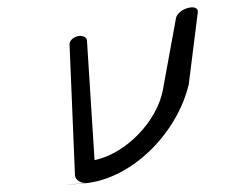

<svg xmlns="http://www.w3.org/2000/svg" viewBox="-20 -477 632 530"><path d="M230 -33H228ZM172 -354 187 8C189 20 202 29 218 28C218 28 97 39 214 29C344 17 469 -109 501 -244L526 -443C528 -454 516 -460 499 -455C482 -451 468 -438 466 -428C466 -428 447 -323 430 -231C414 -140 325 -52 241 -35C235 -133 220 -366 220 -366C219 -375 207 -380 194 -377C180 -373 171 -363 172 -354Z"/></svg>

Font: Hi. Perspective
Style: Perspective
Weight: 400
Designer: Mew Too, Robert Jablonski
Foundry: Cannot Into Space Fonts
Version: Version 1.996